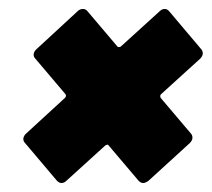

<svg xmlns="http://www.w3.org/2000/svg" viewBox="-20 -524 472 428"><path d="M432 -405Q432 -399 426 -393L339 -314Q336 -311 338 -306L405 -227Q409 -223 409 -217Q409 -211 403 -205L311 -121Q304 -116 299 -116Q294 -116 289 -121L222 -200Q221 -202 219 -201.5Q217 -201 215 -200L128 -121Q123 -116 117 -116Q112 -116 107 -121L36 -205Q32 -209 32 -214Q32 -221 39 -227L125 -306Q127 -308 127 -310.5Q127 -313 126 -314L59 -393Q55 -397 55 -402Q55 -409 62 -415L153 -499Q158 -504 165 -504Q171 -504 175 -499L242 -420Q243 -419 245 -419Q247 -419 249 -420L336 -499Q341 -504 347 -504Q353 -504 357 -499L428 -415Q432 -411 432 -405Z"/></svg>

Font: Barlow Semi Condensed Black
Style: Italic
Weight: 900
Width: 4
Italic angle: -7°
Designer: Jeremy Tribby
Foundry: Tribby Type
Version: Version 1.408